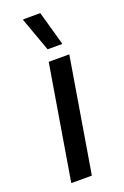

<svg xmlns="http://www.w3.org/2000/svg" viewBox="-138 -744 510 789"><g transform="rotate(-20 116.5 -350.0)"><path d="M30 0 113.3 -500H203.3L120 0ZM126.7 -550 74.2 -695V-700H149.2L190 -555V-550Z"/></g></svg>

Font: Familjen Grotesk GF
Style: Italic
Weight: 400
Designer: Anders Wikstroem, Jonas Baeckman, Matilda Gysing, Kristian Moeller
Foundry: Familjen STHML AB
Version: Version 2.000; Beta; Release 4; Build 6